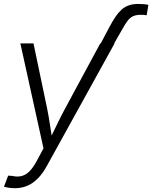

<svg xmlns="http://www.w3.org/2000/svg" viewBox="-32 -758 780 984"><path d="M484.4 -535.6 528.8 -619.6Q544.4 -648.9 559.1 -670.9Q573.7 -692.9 590.1 -707.8Q606.4 -722.7 627.4 -730.2Q648.4 -737.8 676.3 -737.8Q692.4 -737.8 705.8 -736.6Q719.2 -735.4 728.5 -733.4L719.7 -679.7Q712.9 -681.2 703.9 -681.6Q694.8 -682.1 689.5 -682.1Q665.5 -682.1 649.9 -674.8Q634.3 -667.5 622.1 -651.6Q609.9 -635.7 596.2 -610.8L553.2 -535.6ZM-11.7 199.2 9.8 142.1 30.8 143.6Q56.2 149.4 77.4 144.5Q98.6 139.6 117.7 121.3Q136.7 103 155.3 68.4L190.9 2.4L72.3 -535.6H139.6L209.5 -202.1Q218.3 -158.7 224.6 -115.2Q231 -71.8 237.8 -30.3H216.3Q237.3 -71.8 257.8 -115.2Q278.3 -158.7 301.8 -202.1L481.9 -535.6H555.2L208.5 91.8Q187.5 130.4 162.4 156Q137.2 181.6 107.9 194.1Q78.6 206.5 44.9 206.5Q28.3 206.5 13.7 204.3Q-1 202.1 -11.7 199.2Z"/></svg>

Font: Inter 20pt Light
Style: Italic
Weight: 300
Italic angle: -9.3988°
Version: Version 4.001;git-66647c0bb